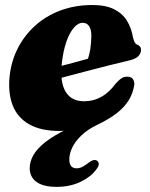

<svg xmlns="http://www.w3.org/2000/svg" viewBox="-20 -509 599 766"><path d="M119.5 -170.5 115.5 -217.5Q154 -228 193 -238Q232 -248 270.8 -258.2Q309.5 -268.5 347 -279L327.5 -263Q337 -291 340.5 -315Q344 -339 344.5 -366Q344.5 -390.5 335.8 -404.2Q327 -418 309.5 -418Q296 -418 282.8 -406.5Q269.5 -395 258 -373.2Q246.5 -351.5 238.2 -320.5Q230 -289.5 226 -250Q219.5 -179 242.5 -142Q265.5 -105 315.5 -105Q353.5 -105 385.2 -123.2Q417 -141.5 441.5 -175.5Q456 -191.5 466 -197.5Q476 -203.5 490 -203Q504.5 -202.5 510.5 -193Q516.5 -183.5 516 -172Q511 -137.5 493.5 -109Q476 -80.5 445 -56.8Q414 -33 369 -11.5Q329.5 7.5 304.5 31.5Q279.5 55.5 268 80.2Q256.5 105 256.5 126.5Q256.5 145.5 264.2 154Q272 162.5 285 162.5Q297.5 162.5 309 156.5Q320.5 150.5 333 140.5Q342 134 349.2 131Q356.5 128 364 130.5Q371.5 133 373.8 142.8Q376 152.5 363 168.5Q341.5 197.5 300 217Q258.5 236.5 206.5 236.5Q152.5 236.5 125.5 216.8Q98.5 197 98.5 162Q98.5 136 113 110.2Q127.5 84.5 160.5 58.2Q193.5 32 249 5.5L251.5 10.5Q239 12.5 232.5 13Q226 13.5 217.5 13.5Q143.5 13.5 97 -12.8Q50.5 -39 31.2 -87.2Q12 -135.5 18 -201Q24 -262.5 50.2 -314.8Q76.5 -367 119.8 -406.2Q163 -445.5 221.2 -467.2Q279.5 -489 349 -489Q401.5 -489 435 -472.2Q468.5 -455.5 486.5 -426.2Q504.5 -397 510.5 -359.5Q513 -350 516.5 -342Q520 -334 526.5 -331.5Q534 -328.5 538.2 -323.5Q542.5 -318.5 542.5 -309.5Q542.5 -297 532.8 -285.8Q523 -274.5 496.5 -268Q461 -260 416 -248.5Q371 -237 321 -224Q271 -211 219.5 -197.2Q168 -183.5 119.5 -170.5Z"/></svg>

Font: Fraunces
Style: Italic
Weight: 900
Italic angle: -16°
Version: Version 1.000;[0bf87f6ff]